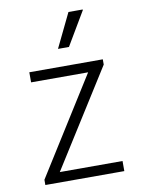

<svg xmlns="http://www.w3.org/2000/svg" viewBox="-85 -805 632 862"><g transform="rotate(-10 231.5 -373.5)"><path d="M51 0V-24L328 -465H68V-511H403V-487L125 -46H411V0ZM213 -592 288 -747H353V-744L263 -592Z"/></g></svg>

Font: Chivo Medium Thin
Style: Regular
Weight: 250
Version: Version 2.002